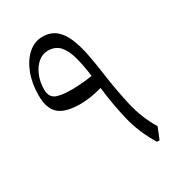

<svg xmlns="http://www.w3.org/2000/svg" viewBox="-179 -859 891 970"><g transform="rotate(-30 266.5 -374.5)"><path d="M493.7 -66.9 466.8 0H451.7Q397 -88.9 374.5 -184.1Q352.1 -279.3 340.8 -377.9Q307.1 -368.7 275.6 -363.5Q244.1 -358.4 214.8 -358.4Q126.5 -358.4 88.6 -391.6Q50.8 -424.8 50.8 -500.5Q50.8 -570.8 72.5 -627.2Q94.2 -683.6 131.3 -716.3Q168.5 -749 214.4 -749Q261.2 -749 291.3 -724.6Q321.3 -700.2 339.8 -656.5Q358.4 -612.8 369.6 -555.2Q380.9 -497.6 390.1 -430.7Q403.8 -330.6 425 -237.3Q446.3 -144 493.7 -66.9ZM332 -453.1Q323.7 -517.1 310.5 -567.1Q297.4 -617.2 272.5 -645.8Q247.6 -674.3 203.1 -674.3Q171.9 -674.3 146.2 -652.6Q120.6 -630.9 105.2 -594.2Q89.8 -557.6 89.8 -513.2Q89.8 -473.1 116 -458.3Q142.1 -443.4 212.4 -443.4Q238.8 -443.4 270 -446Q301.3 -448.7 332 -453.1Z"/></g></svg>

Font: Pinar-DS3-FD Regular
Style: Regular
Weight: 400
Designer: Amin Abedi
Version: Version 3.000